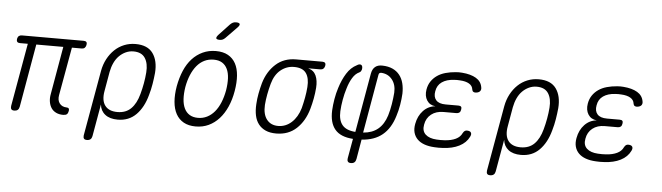

<svg xmlns="http://www.w3.org/2000/svg" viewBox="-55 -1014 4909 1423"><g transform="rotate(5 2400.0 -302.5)"><path d="M432 10Q402 10 379.5 -1Q357 -12 344 -31.5Q331 -51 326.5 -78Q322 -105 328 -136L390 -492H189L107 -22Q104 -6 94.5 2Q85 10 69 10Q53 10 47 2Q41 -6 43 -22L126 -492H67Q53 -492 47 -499.5Q41 -507 43 -521Q46 -536 54.5 -543Q63 -550 77 -550H537Q551 -550 557 -543Q563 -536 560 -521Q557 -507 549 -499.5Q541 -492 527 -492H454L390 -134Q383 -95 401 -71.5Q419 -48 453 -47Q465 -47 469.5 -41Q474 -35 472 -23Q469 -5 460 2.5Q451 10 432 10Z M624 180Q608 180 602 172Q596 164 598 148L684 -339Q693 -388 714.5 -428.5Q736 -469 767 -498.5Q798 -528 837.5 -544Q877 -560 922 -560Q1012 -560 1051.5 -505Q1091 -450 1084 -359Q1080 -318 1073 -275.5Q1066 -233 1054 -192Q1029 -99 975 -44.5Q921 10 838 10Q779 10 744.5 -17Q710 -44 705 -91L663 148Q660 164 650.5 172Q641 180 624 180ZM831 -46Q894 -46 932.5 -84.5Q971 -123 990 -194Q1001 -234 1008.5 -275.5Q1016 -317 1019 -357Q1024 -424 998 -464Q972 -504 911 -504Q881 -504 854 -491.5Q827 -479 805.5 -457.5Q784 -436 769.5 -405Q755 -374 748 -337L723 -194Q710 -123 738.5 -84.5Q767 -46 831 -46Z M1418 10Q1365 10 1328.5 -10.5Q1292 -31 1271.5 -68.5Q1251 -106 1246.5 -158.5Q1242 -211 1253 -275Q1265 -340 1287.5 -392.5Q1310 -445 1344 -482Q1378 -519 1422.5 -539.5Q1467 -560 1520 -560Q1574 -560 1610.5 -539.5Q1647 -519 1667 -482Q1687 -445 1691 -393Q1695 -341 1684 -277Q1673 -212 1649.5 -159Q1626 -106 1592 -68.5Q1558 -31 1514.5 -10.5Q1471 10 1418 10ZM1430 -55Q1466 -55 1497 -70.5Q1528 -86 1552.5 -115Q1577 -144 1594 -185.5Q1611 -227 1620 -277Q1628 -327 1626 -367Q1624 -407 1610.5 -435.5Q1597 -464 1572 -479.5Q1547 -495 1509 -495Q1471 -495 1439.5 -479.5Q1408 -464 1384 -435Q1360 -406 1343 -365.5Q1326 -325 1317 -275Q1309 -225 1311.5 -184.5Q1314 -144 1328 -115Q1342 -86 1367.5 -70.5Q1393 -55 1430 -55ZM1581 -663Q1571 -653 1561.5 -649Q1552 -645 1540 -645Q1517 -645 1514 -654Q1511 -663 1528 -682L1606 -765Q1616 -775 1626 -780Q1636 -785 1649 -785Q1674 -785 1677.5 -775Q1681 -765 1662 -746Z M2302 -492H2212Q2254 -481 2270.5 -444Q2287 -407 2283 -353Q2280 -313 2272.5 -273Q2265 -233 2254 -194Q2228 -102 2168 -46Q2108 10 2017 10Q1971 10 1938.5 -4.5Q1906 -19 1885.5 -45.5Q1865 -72 1857 -109.5Q1849 -147 1852 -194Q1854 -233 1861.5 -273Q1869 -313 1880 -353Q1906 -441 1966.5 -495.5Q2027 -550 2117 -550H2313Q2327 -550 2333 -542.5Q2339 -535 2336 -521Q2333 -507 2324.5 -499.5Q2316 -492 2302 -492ZM2027 -47Q2055 -47 2080 -57Q2105 -67 2126.5 -86.5Q2148 -106 2164 -133Q2180 -160 2190 -194Q2200 -233 2207.5 -273Q2215 -313 2218 -353Q2223 -420 2197 -456.5Q2171 -493 2107 -493Q2052 -493 2008 -457.5Q1964 -422 1945 -353Q1934 -313 1926.5 -273Q1919 -233 1916 -194Q1912 -124 1942 -85.5Q1972 -47 2027 -47Z M2588 180Q2571 180 2565 170.5Q2559 161 2562 146L2588 0Q2495 -6 2453.5 -55.5Q2412 -105 2416 -197Q2418 -237 2425.5 -281.5Q2433 -326 2446 -366Q2465 -428 2495 -476Q2525 -524 2569 -546Q2579 -553 2588 -554Q2597 -555 2602.5 -551Q2608 -547 2610 -538Q2612 -529 2609 -516Q2607 -510 2603.5 -504.5Q2600 -499 2592 -495Q2563 -482 2542 -447.5Q2521 -413 2508 -368Q2495 -327 2487 -281.5Q2479 -236 2477 -196Q2474 -129 2503.5 -93.5Q2533 -58 2601 -53L2678 -493Q2684 -527 2704 -544Q2724 -561 2758 -560Q2802 -559 2834 -544.5Q2866 -530 2886.5 -504Q2907 -478 2916 -443Q2925 -408 2924 -366Q2922 -326 2914.5 -281.5Q2907 -237 2894 -197Q2866 -104 2806.5 -55Q2747 -6 2652 0L2627 146Q2624 163 2614.5 171.5Q2605 180 2588 180ZM2735 -490 2659 -53Q2726 -58 2769 -93.5Q2812 -129 2833 -196Q2845 -236 2852.5 -281.5Q2860 -327 2863 -368Q2866 -427 2836 -465Q2806 -503 2755 -506Q2746 -506 2741.5 -502.5Q2737 -499 2735 -490Z M3502 -463Q3504 -454 3502 -446Q3500 -438 3494.5 -432.5Q3489 -427 3480 -424Q3471 -421 3460 -421Q3455 -421 3451.5 -422.5Q3448 -424 3445 -426Q3442 -428 3440 -432.5Q3438 -437 3437 -442Q3434 -469 3408.5 -484Q3383 -499 3341 -501Q3330 -502 3318 -502Q3306 -502 3295 -501Q3241 -498 3206.5 -474Q3172 -450 3165 -405Q3157 -363 3178.5 -338.5Q3200 -314 3250 -314H3345Q3360 -314 3365.5 -307Q3371 -300 3368 -286Q3366 -271 3357.5 -264Q3349 -257 3335 -257H3239Q3184 -257 3148 -228.5Q3112 -200 3104 -151Q3095 -104 3123 -78Q3151 -52 3206 -49Q3221 -48 3236 -48Q3251 -48 3266 -49Q3315 -52 3348 -68Q3381 -84 3394 -113Q3397 -119 3400.5 -123Q3404 -127 3407 -129.5Q3410 -132 3414.5 -133.5Q3419 -135 3423 -135Q3435 -135 3443 -132Q3451 -129 3454.5 -123Q3458 -117 3457.5 -109.5Q3457 -102 3452 -92Q3430 -46 3379 -20Q3328 6 3256 9Q3241 10 3225.5 10Q3210 10 3196 9Q3153 7 3120.5 -4.5Q3088 -16 3067.5 -36.5Q3047 -57 3039 -85.5Q3031 -114 3038 -151Q3049 -211 3086 -250Q3123 -289 3176 -294Q3133 -298 3112 -331Q3091 -364 3099 -412Q3105 -447 3122.5 -473Q3140 -499 3166.5 -517.5Q3193 -536 3228.5 -546Q3264 -556 3305 -559Q3316 -560 3328 -560Q3340 -560 3351 -559Q3416 -554 3455.5 -530.5Q3495 -507 3502 -463Z M3624 180Q3608 180 3602 172Q3596 164 3598 148L3684 -339Q3693 -388 3714.5 -428.5Q3736 -469 3767 -498.5Q3798 -528 3837.5 -544Q3877 -560 3922 -560Q4012 -560 4051.5 -505Q4091 -450 4084 -359Q4080 -318 4073 -275.5Q4066 -233 4054 -192Q4029 -99 3975 -44.5Q3921 10 3838 10Q3779 10 3744.5 -17Q3710 -44 3705 -91L3663 148Q3660 164 3650.5 172Q3641 180 3624 180ZM3831 -46Q3894 -46 3932.5 -84.5Q3971 -123 3990 -194Q4001 -234 4008.5 -275.5Q4016 -317 4019 -357Q4024 -424 3998 -464Q3972 -504 3911 -504Q3881 -504 3854 -491.5Q3827 -479 3805.5 -457.5Q3784 -436 3769.5 -405Q3755 -374 3748 -337L3723 -194Q3710 -123 3738.5 -84.5Q3767 -46 3831 -46Z M4702 -463Q4704 -454 4702 -446Q4700 -438 4694.5 -432.5Q4689 -427 4680 -424Q4671 -421 4660 -421Q4655 -421 4651.5 -422.5Q4648 -424 4645 -426Q4642 -428 4640 -432.5Q4638 -437 4637 -442Q4634 -469 4608.5 -484Q4583 -499 4541 -501Q4530 -502 4518 -502Q4506 -502 4495 -501Q4441 -498 4406.5 -474Q4372 -450 4365 -405Q4357 -363 4378.5 -338.5Q4400 -314 4450 -314H4545Q4560 -314 4565.5 -307Q4571 -300 4568 -286Q4566 -271 4557.5 -264Q4549 -257 4535 -257H4439Q4384 -257 4348 -228.5Q4312 -200 4304 -151Q4295 -104 4323 -78Q4351 -52 4406 -49Q4421 -48 4436 -48Q4451 -48 4466 -49Q4515 -52 4548 -68Q4581 -84 4594 -113Q4597 -119 4600.5 -123Q4604 -127 4607 -129.5Q4610 -132 4614.5 -133.5Q4619 -135 4623 -135Q4635 -135 4643 -132Q4651 -129 4654.5 -123Q4658 -117 4657.5 -109.5Q4657 -102 4652 -92Q4630 -46 4579 -20Q4528 6 4456 9Q4441 10 4425.5 10Q4410 10 4396 9Q4353 7 4320.5 -4.5Q4288 -16 4267.5 -36.5Q4247 -57 4239 -85.5Q4231 -114 4238 -151Q4249 -211 4286 -250Q4323 -289 4376 -294Q4333 -298 4312 -331Q4291 -364 4299 -412Q4305 -447 4322.5 -473Q4340 -499 4366.5 -517.5Q4393 -536 4428.5 -546Q4464 -556 4505 -559Q4516 -560 4528 -560Q4540 -560 4551 -559Q4616 -554 4655.5 -530.5Q4695 -507 4702 -463Z"/></g></svg>

Font: Maple Mono ExtraLight
Style: Italic
Weight: 275
Italic angle: -10°
Monospace: yes
Designer: subframe7536
Version: Version 7.000